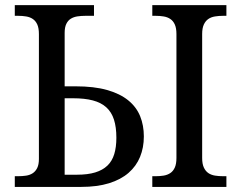

<svg xmlns="http://www.w3.org/2000/svg" viewBox="-20 -734 947 754"><path d="M349.1 -713.9V-671.9H315.9Q299.3 -671.9 284.4 -669.7Q269.5 -667.5 258.3 -660.6Q247.1 -653.8 240.5 -640.4Q233.9 -627 233.9 -605V-395H276.9Q349.6 -395 400.4 -380.6Q451.2 -366.2 483.4 -340.1Q515.6 -314 530.3 -277.8Q544.9 -241.7 544.9 -198.2Q544.9 -154.3 530 -117.9Q515.1 -81.5 484.9 -55.2Q454.6 -28.8 408.2 -14.4Q361.8 0 298.8 0H38.1V-42H50.8Q67.4 -42 82.3 -44.2Q97.2 -46.4 108.4 -53.7Q119.6 -61 126.2 -74.5Q132.8 -87.9 132.8 -109.9V-600.1Q132.8 -623.5 126.5 -637.7Q120.1 -651.9 108.9 -659.4Q97.7 -667 82.8 -669.4Q67.9 -671.9 50.8 -671.9H38.1V-713.9ZM233.9 -47.9H282.2Q324.7 -47.9 354 -56.9Q383.3 -65.9 401.9 -83.7Q420.4 -101.6 428.7 -128.9Q437 -156.2 437 -192.9Q437 -234.9 427.5 -264.4Q418 -293.9 397.5 -312.5Q377 -331.1 344.7 -339.6Q312.5 -348.1 267.1 -348.1H233.9ZM578.1 0V-42H590.8Q607.9 -42 622.8 -44.4Q637.7 -46.9 648.9 -54.4Q660.2 -62 666.5 -76.2Q672.9 -90.3 672.9 -113.8V-600.1Q672.9 -623.5 666.5 -637.7Q660.2 -651.9 648.9 -659.4Q637.7 -667 622.8 -669.4Q607.9 -671.9 590.8 -671.9H578.1V-713.9H869.1V-671.9H856Q839.4 -671.9 824.2 -669.4Q809.1 -667 798.1 -659.4Q787.1 -651.9 780.5 -637.7Q773.9 -623.5 773.9 -600.1V-113.8Q773.9 -90.3 780.5 -76.2Q787.1 -62 798.1 -54.4Q809.1 -46.9 824.2 -44.4Q839.4 -42 856 -42H869.1V0Z"/></svg>

Font: Noto Serif
Style: Regular
Weight: 400
Designer: Monotype Design team
Foundry: Monotype Imaging Inc.
Version: Version 1.02